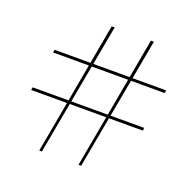

<svg xmlns="http://www.w3.org/2000/svg" viewBox="-125 -835 966 961"><g transform="rotate(20 358.0 -354.0)"><path d="M196 0H182L310 -708H326ZM405 0H391L519 -708H535ZM40 -271 43 -286H637L635 -271ZM673 -485H79L82 -500H676Z"/></g></svg>

Font: Kalnia Glaze Thin
Style: Regular
Weight: 100
Designer: Frida Medrano
Foundry: Frida Medrano
Version: Version 1.110